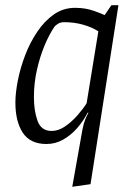

<svg xmlns="http://www.w3.org/2000/svg" viewBox="-20 -543 505 736"><path d="M257 173 296 -46Q301 -71 306.5 -84.5Q312 -98 319 -111H316Q299 -78 275 -51Q251 -24 221.5 -7.5Q192 9 158 9Q96 9 67.5 -34Q39 -77 39 -150Q39 -187 48.5 -235Q58 -283 76.5 -331.5Q95 -380 123 -421.5Q151 -463 187 -488Q223 -513 268 -513Q307 -513 339.5 -501.5Q372 -490 381 -485L407 -523H434L327 163ZM178 -41Q204 -41 229.5 -58.5Q255 -76 276.5 -100.5Q298 -125 312 -147L357 -423Q332 -439 298 -448.5Q264 -458 226 -458Q212 -458 202.5 -452Q193 -446 189 -441Q169 -412 151 -369Q133 -326 121.5 -275Q110 -224 110 -171Q110 -118 124 -79.5Q138 -41 178 -41Z"/></svg>

Font: Faustina Light
Style: Italic
Weight: 300
Italic angle: -8°
Designer: Alfonso Garcia
Foundry: http://www.omnibus-type.com
Version: Version 1.200